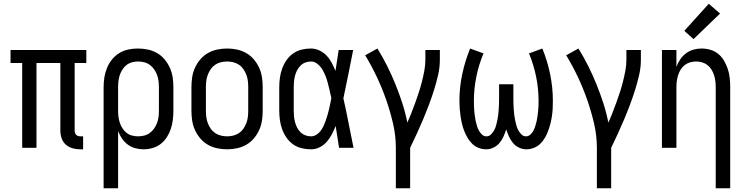

<svg xmlns="http://www.w3.org/2000/svg" viewBox="-20 -786 3959 1021"><path d="M407 8Q386 8 366 2.5Q346 -3 330.5 -16.5Q315 -30 308 -50Q301 -70 301 -91V-451H174V0H98V-451H36V-520H439V-451H377V-91Q377 -85 379 -79Q381 -73 385 -69Q389 -65 395 -63Q401 -61 407 -61H422V8Z M531 215V-323Q531 -349 535 -374.5Q539 -400 549 -424.5Q559 -449 575.5 -469.5Q592 -490 614 -503.5Q636 -517 661.5 -522.5Q687 -528 713 -528Q740 -528 766 -522.5Q792 -517 815 -504Q838 -491 855 -470.5Q872 -450 883 -426Q894 -402 898 -375.5Q902 -349 902 -323V-197Q902 -173 899 -148.5Q896 -124 888.5 -101Q881 -78 867.5 -57Q854 -36 835 -21Q816 -6 792 1Q768 8 743 8Q721 8 699 2Q677 -4 659 -17.5Q641 -31 628.5 -49.5Q616 -68 608 -89V215ZM713 -61Q730 -61 746.5 -65Q763 -69 776.5 -79Q790 -89 799.5 -102.5Q809 -116 815 -131.5Q821 -147 823 -164Q825 -181 825 -197V-323Q825 -339 823 -355.5Q821 -372 815 -388Q809 -404 799.5 -417.5Q790 -431 776.5 -441Q763 -451 746.5 -455Q730 -459 714 -459Q697 -459 681 -454.5Q665 -450 652.5 -440Q640 -430 631 -416Q622 -402 617 -387Q612 -372 610 -355.5Q608 -339 608 -323V-197Q608 -181 610 -165Q612 -149 617 -133.5Q622 -118 631 -104Q640 -90 652.5 -80Q665 -70 681 -65.5Q697 -61 713 -61Z M1188 8Q1161 8 1135 2.5Q1109 -3 1086 -16Q1063 -29 1045.5 -49.5Q1028 -70 1017 -94Q1006 -118 1002 -144.5Q998 -171 998 -197V-323Q998 -349 1002 -375.5Q1006 -402 1017 -426Q1028 -450 1045.5 -470.5Q1063 -491 1086 -504Q1109 -517 1135 -522.5Q1161 -528 1188 -528Q1214 -528 1240 -522.5Q1266 -517 1289 -504Q1312 -491 1329.5 -470.5Q1347 -450 1358 -426Q1369 -402 1373 -375.5Q1377 -349 1377 -323V-197Q1377 -171 1373 -144.5Q1369 -118 1358 -94Q1347 -70 1329.5 -49.5Q1312 -29 1289 -16Q1266 -3 1240 2.5Q1214 8 1188 8ZM1188 -61Q1204 -61 1220.5 -65Q1237 -69 1251 -78.5Q1265 -88 1274.5 -102Q1284 -116 1290 -131.5Q1296 -147 1298 -164Q1300 -181 1300 -197V-323Q1300 -339 1298 -356Q1296 -373 1290 -388.5Q1284 -404 1274.5 -418Q1265 -432 1251 -441.5Q1237 -451 1220.5 -455Q1204 -459 1188 -459Q1171 -459 1154.5 -455Q1138 -451 1124 -441.5Q1110 -432 1100.5 -418Q1091 -404 1085 -388.5Q1079 -373 1077 -356Q1075 -339 1075 -323V-197Q1075 -181 1077 -164Q1079 -147 1085 -131.5Q1091 -116 1100.5 -102Q1110 -88 1124 -78.5Q1138 -69 1154.5 -65Q1171 -61 1188 -61Z M1634 8Q1608 8 1583.5 2Q1559 -4 1538.5 -18.5Q1518 -33 1503.5 -54Q1489 -75 1480.5 -98.5Q1472 -122 1468.5 -147Q1465 -172 1465 -197V-323Q1465 -348 1468.5 -373Q1472 -398 1480.5 -421.5Q1489 -445 1503.5 -466Q1518 -487 1538.5 -501.5Q1559 -516 1583.5 -522Q1608 -528 1634 -528Q1657 -528 1679 -517.5Q1701 -507 1717 -490Q1733 -473 1744 -452Q1755 -431 1764 -409Q1768 -437 1772.5 -464.5Q1777 -492 1781 -520H1858Q1845 -456 1832.5 -391.5Q1820 -327 1806 -263Q1821 -198 1833.5 -132Q1846 -66 1860 0H1783Q1778 -29 1774 -58Q1770 -87 1765 -116Q1756 -94 1745 -72.5Q1734 -51 1718 -32.5Q1702 -14 1680 -3Q1658 8 1634 8ZM1634 -61Q1649 -61 1662.5 -69.5Q1676 -78 1685 -90Q1694 -102 1700.5 -116Q1707 -130 1712 -144.5Q1717 -159 1721.5 -174Q1726 -189 1729.5 -204Q1733 -219 1736 -234Q1739 -249 1742 -264Q1738 -283 1733.5 -302.5Q1729 -322 1724 -341.5Q1719 -361 1712 -379.5Q1705 -398 1695 -415Q1685 -432 1669 -445.5Q1653 -459 1634 -459Q1618 -459 1603.5 -453.5Q1589 -448 1578 -437Q1567 -426 1560 -412.5Q1553 -399 1549 -384Q1545 -369 1543.5 -353.5Q1542 -338 1542 -323V-197Q1542 -182 1543.5 -166.5Q1545 -151 1549 -136Q1553 -121 1560 -107.5Q1567 -94 1578 -83Q1589 -72 1603.5 -66.5Q1618 -61 1634 -61Z M2085 215V0Q2085 -65 2070 -129.5Q2055 -194 2033.5 -255.5Q2012 -317 1984 -376.5Q1956 -436 1922 -492L1987 -528Q2015 -483 2039 -435Q2063 -387 2083 -337.5Q2103 -288 2119.5 -237Q2136 -186 2146 -134Q2158 -160 2168.5 -187.5Q2179 -215 2189 -242Q2199 -269 2208 -297Q2217 -325 2224 -353Q2231 -381 2236.5 -410Q2242 -439 2242 -468V-520H2319V-468Q2319 -427 2309.5 -386Q2300 -345 2287.5 -305.5Q2275 -266 2260.5 -227.5Q2246 -189 2230 -151Q2214 -113 2196.5 -75Q2179 -37 2161 0V215Z M2565 8Q2545 8 2525.5 0.5Q2506 -7 2491.5 -21Q2477 -35 2466.5 -53Q2456 -71 2448.5 -90Q2441 -109 2436.5 -128.5Q2432 -148 2429 -168.5Q2426 -189 2424.5 -209Q2423 -229 2423 -250Q2423 -321 2438 -391.5Q2453 -462 2480 -528L2551 -502Q2526 -442 2513 -378Q2500 -314 2500 -249Q2500 -236 2500.5 -222.5Q2501 -209 2502 -195.5Q2503 -182 2505 -169Q2507 -156 2509.5 -143Q2512 -130 2516 -117Q2520 -104 2526.5 -92Q2533 -80 2543 -70.5Q2553 -61 2567 -61Q2581 -61 2591.5 -71.5Q2602 -82 2608.5 -94.5Q2615 -107 2618.5 -120.5Q2622 -134 2625 -148Q2628 -162 2629.5 -176Q2631 -190 2632 -204Q2633 -218 2633.5 -232Q2634 -246 2634 -260V-338H2710V-260Q2710 -246 2710.5 -232Q2711 -218 2712 -204Q2713 -190 2714.5 -176Q2716 -162 2719 -148Q2722 -134 2725.5 -120.5Q2729 -107 2735.5 -94.5Q2742 -82 2752.5 -71.5Q2763 -61 2777 -61Q2790 -61 2800.5 -70.5Q2811 -80 2817 -92Q2823 -104 2827 -117Q2831 -130 2834 -143Q2837 -156 2838.5 -169Q2840 -182 2841.5 -195.5Q2843 -209 2843.5 -222.5Q2844 -236 2844 -249Q2844 -314 2831 -378Q2818 -442 2793 -502L2864 -528Q2891 -462 2905.5 -391.5Q2920 -321 2920 -250Q2920 -229 2919 -209Q2918 -189 2915 -168.5Q2912 -148 2907 -128.5Q2902 -109 2895 -90Q2888 -71 2877.5 -53Q2867 -35 2852.5 -21Q2838 -7 2818.5 0.5Q2799 8 2779 8Q2759 8 2740 -1Q2721 -10 2708 -25.5Q2695 -41 2686.5 -60Q2678 -79 2672 -98Q2666 -79 2657.5 -60Q2649 -41 2636 -25.5Q2623 -10 2604 -1Q2585 8 2565 8Z M3154 215V0Q3154 -65 3139 -129.5Q3124 -194 3102.5 -255.5Q3081 -317 3053 -376.5Q3025 -436 2991 -492L3056 -528Q3084 -483 3108 -435Q3132 -387 3152 -337.5Q3172 -288 3188.5 -237Q3205 -186 3215 -134Q3227 -160 3237.5 -187.5Q3248 -215 3258 -242Q3268 -269 3277 -297Q3286 -325 3293 -353Q3300 -381 3305.5 -410Q3311 -439 3311 -468V-520H3388V-468Q3388 -427 3378.5 -386Q3369 -345 3356.5 -305.5Q3344 -266 3329.5 -227.5Q3315 -189 3299 -151Q3283 -113 3265.5 -75Q3248 -37 3230 0V215Z M3786 215V-323Q3786 -339 3784 -355Q3782 -371 3777 -386.5Q3772 -402 3763.5 -416Q3755 -430 3742 -440Q3729 -450 3713.5 -454.5Q3698 -459 3682 -459Q3665 -459 3649.5 -454.5Q3634 -450 3621 -440Q3608 -430 3599.5 -416Q3591 -402 3586 -386.5Q3581 -371 3579 -355Q3577 -339 3577 -323V0H3500V-520H3577V-431Q3585 -452 3597.5 -470.5Q3610 -489 3628 -502.5Q3646 -516 3667.5 -522Q3689 -528 3711 -528Q3735 -528 3758.5 -521Q3782 -514 3800.5 -498.5Q3819 -483 3831 -462Q3843 -441 3850.5 -418Q3858 -395 3860.5 -371Q3863 -347 3863 -323V215ZM3668 -578 3619 -622 3749 -766 3809 -714Z"/></svg>

Font: Iosevka QP
Style: Regular
Weight: 400
Designer: Belleve Invis
Foundry: Belleve Invis
Version: Version 20.0.0; ttfautohint (v1.8.4)